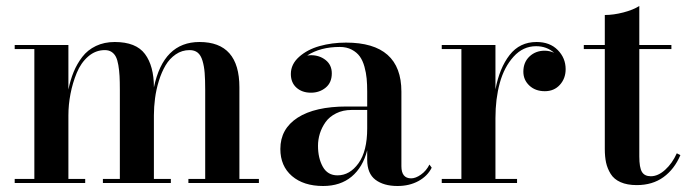

<svg xmlns="http://www.w3.org/2000/svg" viewBox="-20 -610 2300 640"><path d="M29 -13.5H94.5V-446.5H29V-460H208V-311.5Q214.5 -343.5 225.5 -370.2Q236.5 -397 254.2 -420.2Q272 -443.5 299.8 -456.8Q327.5 -470 362.5 -470Q433.5 -470 463.2 -430Q493 -390 493 -319V-318.5Q524.5 -470 645 -470Q778 -470 778 -319V-13.5H843V0H608V-13.5H664V-310Q664 -344.5 662.2 -366.8Q660.5 -389 655 -407.5Q649.5 -426 639 -434.5Q628.5 -443 612 -443Q586.5 -443 565.8 -428.8Q545 -414.5 531.8 -392Q518.5 -369.5 509.5 -340.2Q500.5 -311 496.8 -282.2Q493 -253.5 493 -225.5V-13.5H549.5V0H323V-13.5H379.5V-310Q379.5 -338 378.5 -356.5Q377.5 -375 374.5 -392.8Q371.5 -410.5 366.2 -420.8Q361 -431 351.8 -437Q342.5 -443 329.5 -443Q298.5 -443 274 -421.8Q249.5 -400.5 235.8 -367Q222 -333.5 215 -297.2Q208 -261 208 -225.5V-13.5H264V0H29Z M1136 -255H1204V-304.5Q1204 -329 1202.2 -348Q1200.5 -367 1194.8 -387.8Q1189 -408.5 1179.2 -422Q1169.5 -435.5 1152.5 -444.5Q1135.5 -453.5 1112.5 -453.5Q1048 -453.5 1004 -425Q1012 -426 1016.5 -426Q1045 -426 1065.5 -409.8Q1086 -393.5 1086 -365.5Q1086 -334.5 1065.5 -317.8Q1045 -301 1016.5 -301Q987 -301 968.2 -317.8Q949.5 -334.5 949.5 -363.5Q949.5 -396 977 -420.5Q1004.5 -445 1045.5 -456.5Q1086.5 -468 1133.5 -468Q1318 -468 1318 -304.5V-56Q1318 -15.5 1350.5 -15.5Q1365.5 -15.5 1383.2 -28Q1401 -40.5 1411.5 -61.5L1419 -51Q1405 -23 1374.8 -6.5Q1344.5 10 1305 10Q1259 10 1231.5 -10.8Q1204 -31.5 1204 -77.5V-109Q1189.5 -52.5 1152 -21.2Q1114.5 10 1057 10Q992 10 953.2 -23.2Q914.5 -56.5 914.5 -113.5Q914.5 -180.5 972.2 -217.8Q1030 -255 1136 -255ZM1105 -25.5Q1146 -25.5 1175 -65.8Q1204 -106 1204 -182V-243.5H1152Q1123 -243.5 1100.5 -232.2Q1078 -221 1065.2 -203Q1052.5 -185 1046.2 -164.8Q1040 -144.5 1040 -124Q1040 -83 1056 -54.2Q1072 -25.5 1105 -25.5Z M1452.5 -13.5H1518V-446.5H1452.5V-460H1631.5V-312Q1645 -383.5 1678.8 -426.8Q1712.5 -470 1768.5 -470Q1813 -470 1839.2 -443.2Q1865.5 -416.5 1865.5 -379.5Q1865.5 -348.5 1846.2 -327.2Q1827 -306 1796 -306Q1764.5 -306 1744.5 -324.8Q1724.5 -343.5 1724.5 -371Q1724.5 -402.5 1745 -421.8Q1765.5 -441 1795.5 -441Q1812 -441 1827 -434Q1802.5 -456 1767 -456Q1723.5 -456 1692 -421.2Q1660.5 -386.5 1646 -333.5Q1631.5 -280.5 1631.5 -216.5V-13.5H1703.5V0H1452.5Z M2248 -93Q2228 -46 2191.5 -19.5Q2155 7 2102.5 7Q2070.5 7 2048.5 -2.8Q2026.5 -12.5 2015.5 -30.5Q2004.5 -48.5 2000.2 -68.2Q1996 -88 1996 -113.5V-446.5H1926V-460H1996V-560Q2025 -560 2057.8 -568.5Q2090.5 -577 2111 -590V-460H2218V-446.5H2111V-88.5Q2111 -51.5 2119.8 -37Q2128.5 -22.5 2149.5 -22.5Q2173.5 -22.5 2197.2 -44Q2221 -65.5 2236 -99Z"/></svg>

Font: Bodoni* 16pt Medium
Style: Regular
Weight: 500
Version: Version 2.3